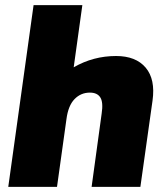

<svg xmlns="http://www.w3.org/2000/svg" viewBox="-20 -728 648 748"><path d="M300.8 -708 267.1 -465.8Q343.3 -509.8 432.1 -509.8Q509.3 -509.8 547.6 -464.4Q585.9 -418.9 574.2 -335.9L526.9 0H336.9L376 -285.2Q382.8 -329.6 370.8 -348.4Q358.9 -367.2 330.1 -367.2Q294.9 -367.2 270.3 -341.8Q245.6 -316.4 238.8 -263.2L202.1 0H12.2L110.8 -708Z"/></svg>

Font: Human Sans Black
Style: Italic
Weight: 800
Italic angle: -8°
Designer: Tim Radville
Foundry: Continuum
Version: Version 1.000;FEAKit 1.0